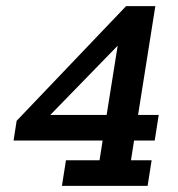

<svg xmlns="http://www.w3.org/2000/svg" viewBox="-20 -603 576 623"><path d="M181 0 194 -83H303L313 -147H24L34 -211L389 -583H484L428 -230H495L482 -147H415L405 -83H472L459 0ZM113 -199 90 -230H326L367 -487L402 -496Z"/></svg>

Font: Rokkitt SemiBold
Style: Italic
Weight: 600
Italic angle: -9°
Designer: Vernon Adams
Foundry: Vernon Adams
Version: Version 3.103